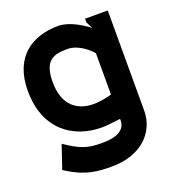

<svg xmlns="http://www.w3.org/2000/svg" viewBox="-126 -576 770 866"><g transform="rotate(-20 259.0 -142.5)"><path d="M23 -253C23 -69 143 16 282 16C307 16 336 11 367 8H371V15C371 58 333 82 262 82C210 82 173 80 108 38L85 23L47 135L61 144C139 193 199 197 262 197C411 197 486 108 486 10V-471H377V-454L393 -421L381 -430C353 -450 300 -482 252 -482C126 -482 23 -416 23 -253ZM142 -252C142 -356 188 -370 255 -370C307 -370 353 -328 369 -309L370 -307V-110C351 -104 316 -96 282 -96C209 -96 142 -136 142 -252Z"/></g></svg>

Font: Charger EcoBold
Style: Bold
Weight: 1000
Designer: Jasper
Foundry: Cannot Into Space Fonts
Version: Version 1.1